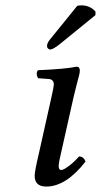

<svg xmlns="http://www.w3.org/2000/svg" viewBox="-20 -684 375 714"><path d="M252.9 -319.8 209 -124Q198.2 -80.1 198.2 -65.9Q198.2 -51.8 208 -51.8Q215.8 -51.8 235.6 -66.4Q255.4 -81.1 273.9 -102.1Q291.5 -102.1 297.9 -83Q225.6 9.8 151.9 9.8Q108.9 9.8 108.9 -30.8Q108.9 -46.9 125 -115.2L170.9 -320.8Q180.2 -361.8 180.2 -369.1Q180.2 -388.7 162.1 -390.1L122.1 -393.1Q117.2 -399.9 116.7 -408.2Q116.2 -416.5 121.1 -422.9Q223.1 -427.2 265.1 -436Q276.9 -436 276.9 -420.9Q276.9 -414.6 273.9 -402.8Q271 -391.1 264.6 -367.4Q258.3 -343.8 252.9 -319.8ZM165 -536.1 267.1 -662.1Q272.9 -664.1 282.2 -664.1Q314.9 -664.1 335 -641.1V-627.9L201.2 -519Q176.8 -500 167 -500Q162.1 -500 158.4 -503.9Q154.8 -507.8 154.8 -512.2Q154.8 -523.4 165 -536.1Z"/></svg>

Font: Common Serif News
Style: Italic
Weight: 450
Italic angle: -12°
Designer: Philipp H. Poll, Khaled Hosny
Foundry: Stefan Peev, Context Ltd.
Version: Version 1.026